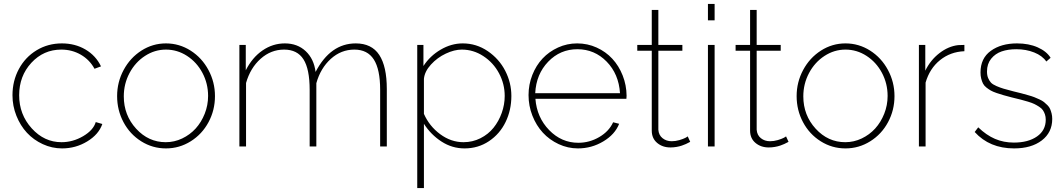

<svg xmlns="http://www.w3.org/2000/svg" viewBox="-20 -750 5449 983"><path d="M297.9 9.8Q246.1 9.8 199 -12Q151.9 -33.7 117.9 -70.3Q84 -106.9 64 -157.2Q43.9 -207.5 43.9 -262.2Q43.9 -335.9 76.7 -396.7Q109.4 -457.5 167.5 -492.7Q225.6 -527.8 296.9 -527.8Q364.3 -527.8 417.5 -496.6Q470.7 -465.3 497.1 -410.2L463.9 -397.9Q439 -443.8 393.8 -470Q348.6 -496.1 293.9 -496.1Q203.1 -496.1 140.6 -428.5Q78.1 -360.8 78.1 -262.2Q78.1 -164.1 142.3 -93Q206.5 -22 294.9 -22Q353 -22 405.5 -52.7Q458 -83.5 470.2 -125L503.9 -115.2Q485.4 -61.5 426.5 -25.9Q367.7 9.8 297.9 9.8Z M829.6 -527.8Q897.9 -527.8 955.8 -491Q1013.7 -454.1 1047.1 -391.8Q1080.6 -329.6 1080.6 -257.8Q1080.6 -186 1047.6 -124.5Q1014.6 -63 956.5 -26.6Q898.4 9.8 829.6 9.8Q760.7 9.8 702.9 -26.6Q645 -63 612.3 -124.5Q579.6 -186 579.6 -257.8Q579.6 -329.6 613 -391.8Q646.5 -454.1 704.1 -491Q761.7 -527.8 829.6 -527.8ZM828.6 -22Q872.6 -22 912.6 -41Q952.6 -60.1 981.7 -92Q1010.7 -124 1028.1 -167.7Q1045.4 -211.4 1045.4 -258.8Q1045.4 -322.3 1016.4 -377Q987.3 -431.6 937.5 -463.9Q887.7 -496.1 829.6 -496.1Q772 -496.1 722.2 -463.6Q672.4 -431.2 643.1 -376Q613.8 -320.8 613.8 -256.8Q613.8 -160.2 677 -91.1Q740.2 -22 828.6 -22Z M1960.4 0H1926.3V-290Q1926.3 -395 1893.8 -445.6Q1861.3 -496.1 1794.4 -496.1Q1726.1 -496.1 1673.6 -448.5Q1621.1 -400.9 1599.6 -324.2V0H1565.4V-290Q1565.4 -396.5 1533.7 -446.3Q1502 -496.1 1434.6 -496.1Q1367.2 -496.1 1314.5 -449.2Q1261.7 -402.3 1239.7 -325.2V0H1205.6V-520H1238.3V-390.1Q1271.5 -455.6 1324 -491.7Q1376.5 -527.8 1438.5 -527.8Q1502.9 -527.8 1545.2 -488Q1587.4 -448.2 1595.7 -381.8Q1671.9 -527.8 1801.3 -527.8Q1882.8 -527.8 1921.6 -469Q1960.4 -410.2 1960.4 -293.9Z M2150.4 -116.2V212.9H2116.2V-520H2147.9V-412.1Q2181.6 -463.9 2236.1 -495.8Q2290.5 -527.8 2349.1 -527.8Q2418.9 -527.8 2477.1 -488.3Q2535.2 -448.7 2566.7 -387.5Q2598.1 -326.2 2598.1 -258.8Q2598.1 -186.5 2568.6 -125.5Q2539.1 -64.5 2483.6 -27.3Q2428.2 9.8 2358.4 9.8Q2294.4 9.8 2240.2 -25.4Q2186 -60.5 2150.4 -116.2ZM2564 -258.8Q2564 -320.3 2534.9 -374.8Q2505.9 -429.2 2454.8 -462.6Q2403.8 -496.1 2344.2 -496.1Q2306.2 -496.1 2262.5 -475.6Q2218.8 -455.1 2186.3 -419.4Q2153.8 -383.8 2150.4 -346.2V-167Q2178.2 -104 2233.6 -63Q2289.1 -22 2353 -22Q2399.4 -22 2439.7 -42.2Q2480 -62.5 2506.8 -95.9Q2533.7 -129.4 2548.8 -171.9Q2564 -214.4 2564 -258.8Z M2939 9.8Q2887.2 9.8 2840.1 -12.2Q2793 -34.2 2759.3 -70.8Q2725.6 -107.4 2705.8 -157.7Q2686 -208 2686 -263.2Q2686 -316.9 2705.3 -366Q2724.6 -415 2757.8 -450.4Q2791 -485.8 2837.2 -506.8Q2883.3 -527.8 2935.1 -527.8Q2987.8 -527.8 3034.7 -506.6Q3081.5 -485.4 3115 -449.2Q3148.4 -413.1 3168 -363.5Q3187.5 -314 3188 -259.8Q3188 -249 3187 -244.1H2721.2Q2728.5 -148.9 2791.5 -84Q2854.5 -19 2940.9 -19Q2998 -19 3048.1 -48.3Q3098.1 -77.6 3119.1 -124L3149.9 -116.2Q3128.4 -61.5 3068.6 -25.9Q3008.8 9.8 2939 9.8ZM2720.2 -272.9H3154.3Q3147.9 -371.1 3085.9 -434.6Q3023.9 -498 2936 -498Q2848.1 -498 2786.6 -434.1Q2725.1 -370.1 2720.2 -272.9Z M3513.7 -23.9Q3513.2 -23.9 3506.8 -20.3Q3500.5 -16.6 3491.7 -12.7Q3482.9 -8.8 3470.9 -4.6Q3459 -0.5 3443.6 2.2Q3428.2 4.9 3412.6 4.9Q3372.1 4.9 3344.5 -18.3Q3316.9 -41.5 3316.9 -81.1V-490.2H3242.7V-520H3316.9V-699.2H3350.6V-520H3473.6V-490.2H3350.6V-85.9Q3352.5 -58.1 3372.1 -42.5Q3391.6 -26.9 3418.9 -26.9Q3438.5 -26.9 3458.3 -32.7Q3478 -38.6 3488.3 -43.9Q3498.5 -49.3 3501 -51.8Z M3604.5 -646V-730H3638.7V-646ZM3604.5 0V-520H3638.7V0Z M4017.1 -23.9Q4016.6 -23.9 4010.3 -20.3Q4003.9 -16.6 3995.1 -12.7Q3986.3 -8.8 3974.4 -4.6Q3962.4 -0.5 3947 2.2Q3931.6 4.9 3916 4.9Q3875.5 4.9 3847.9 -18.3Q3820.3 -41.5 3820.3 -81.1V-490.2H3746.1V-520H3820.3V-699.2H3854V-520H3977.1V-490.2H3854V-85.9Q3856 -58.1 3875.5 -42.5Q3895 -26.9 3922.4 -26.9Q3941.9 -26.9 3961.7 -32.7Q3981.4 -38.6 3991.7 -43.9Q4002 -49.3 4004.4 -51.8Z M4308.6 -527.8Q4377 -527.8 4434.8 -491Q4492.7 -454.1 4526.1 -391.8Q4559.6 -329.6 4559.6 -257.8Q4559.6 -186 4526.6 -124.5Q4493.7 -63 4435.5 -26.6Q4377.4 9.8 4308.6 9.8Q4239.7 9.8 4181.9 -26.6Q4124 -63 4091.3 -124.5Q4058.6 -186 4058.6 -257.8Q4058.6 -329.6 4092 -391.8Q4125.5 -454.1 4183.1 -491Q4240.7 -527.8 4308.6 -527.8ZM4307.6 -22Q4351.6 -22 4391.6 -41Q4431.6 -60.1 4460.7 -92Q4489.7 -124 4507.1 -167.7Q4524.4 -211.4 4524.4 -258.8Q4524.4 -322.3 4495.4 -377Q4466.3 -431.6 4416.5 -463.9Q4366.7 -496.1 4308.6 -496.1Q4251 -496.1 4201.2 -463.6Q4151.4 -431.2 4122.1 -376Q4092.8 -320.8 4092.8 -256.8Q4092.8 -160.2 4156 -91.1Q4219.2 -22 4307.6 -22Z M4917.5 -487.8Q4845.7 -484.9 4792.7 -442.1Q4739.7 -399.4 4718.8 -327.1V0H4684.6V-520H4717.3V-388.2Q4744.1 -442.9 4789.8 -478Q4835.4 -513.2 4885.7 -519Q4898.9 -520 4917.5 -520Z M5171.9 9.8Q5046.4 9.8 4970.2 -74.2L4988.3 -98.1Q5029.8 -58.1 5074 -39.1Q5118.2 -20 5170.9 -20Q5244.1 -20 5289.1 -51.3Q5334 -82.5 5334 -137.2Q5334 -152.3 5329.8 -164.6Q5325.7 -176.8 5319.3 -186Q5313 -195.3 5300 -203.6Q5287.1 -211.9 5275.6 -217.5Q5264.2 -223.1 5243.2 -229.5Q5222.2 -235.8 5205.8 -240Q5189.5 -244.1 5161.1 -251Q5134.8 -257.8 5118.4 -262.5Q5102.1 -267.1 5082.8 -273.7Q5063.5 -280.3 5052.5 -286.6Q5041.5 -293 5030 -302Q5018.6 -311 5012.9 -322Q5007.3 -333 5003.7 -347.2Q5000 -361.3 5000 -378.9Q5000 -451.7 5052.7 -489.7Q5105.5 -527.8 5187 -527.8Q5247.1 -527.8 5292.7 -507.6Q5338.4 -487.3 5358.9 -454.1L5336.9 -435.1Q5316.4 -464.8 5274.9 -481.4Q5233.4 -498 5183.1 -498Q5141.1 -498 5108.4 -486.8Q5075.7 -475.6 5054.4 -449.2Q5033.2 -422.9 5033.2 -383.8Q5033.2 -364.3 5039.1 -350.3Q5044.9 -336.4 5053.5 -327.1Q5062 -317.9 5081.8 -309.3Q5101.6 -300.8 5118.4 -295.9Q5135.3 -291 5168.9 -282.2Q5193.8 -276.4 5208.3 -272.5Q5222.7 -268.6 5242.9 -262.9Q5263.2 -257.3 5274.9 -252.7Q5286.6 -248 5301.5 -241.2Q5316.4 -234.4 5325 -227.5Q5333.5 -220.7 5342.8 -211.4Q5352.1 -202.1 5356.4 -191.9Q5360.8 -181.6 5364 -168.9Q5367.2 -156.2 5367.2 -141.1Q5367.2 -71.8 5313.7 -31Q5260.3 9.8 5171.9 9.8Z"/></svg>

Font: Rawline ExtraLight
Style: Regular
Weight: 275
Designer: Matt McInerney, Pablo Impallari, Rodrigo Fuenzalida
Foundry: Matt McInerney, Pablo Impallari, Rodrigo Fuenzalida
Version: Version 4.020;PS 004.020;hotconv 1.0.88;makeotf.lib2.5.64775